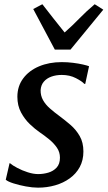

<svg xmlns="http://www.w3.org/2000/svg" viewBox="-20 -854 496 884"><path d="M372.5 -468H368Q358 -479.5 329.5 -494.2Q301 -509 264.5 -509Q238 -509 216.5 -501.2Q195 -493.5 181.8 -478Q168.5 -462.5 167 -439Q166.5 -414 178 -393.2Q189.5 -372.5 209.8 -354.8Q230 -337 254 -319.5Q279.5 -300.5 304.8 -278.8Q330 -257 347 -227.5Q364 -198 364 -156.5Q364 -116 347.2 -85Q330.5 -54 301 -32.8Q271.5 -11.5 234 -0.8Q196.5 10 155 10Q129.5 10 98.5 4.2Q67.5 -1.5 41.8 -9.8Q16 -18 6.5 -26.5L24 -102.5H26Q37.5 -92.5 59.8 -80.8Q82 -69 107.8 -60.8Q133.5 -52.5 156 -52.5Q179.5 -52.5 202.5 -59.2Q225.5 -66 240.8 -82.5Q256 -99 256 -128Q256 -153.5 242.2 -173.8Q228.5 -194 207 -211.8Q185.5 -229.5 162 -245.5Q141.5 -259.5 117.8 -282Q94 -304.5 77 -336Q60 -367.5 60 -408.5Q60 -457 86.8 -493Q113.5 -529 159.8 -548.5Q206 -568 264 -568Q290.5 -568 316.2 -564.8Q342 -561.5 361.8 -557Q381.5 -552.5 390 -549ZM232.5 -625.5 133 -812.5 175 -834.5Q200 -802.5 225.5 -769.8Q251 -737 277.5 -704.5Q314.5 -737 346.2 -769.8Q378 -802.5 416 -834.5L455.5 -809.5L304.5 -625.5Z"/></svg>

Font: Merriweather Medium
Style: Italic
Weight: 500
Italic angle: -7.8°
Version: Version 2.101